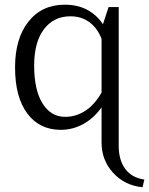

<svg xmlns="http://www.w3.org/2000/svg" viewBox="-20 -536 633 815"><path d="M411.1 68.8V-80.1Q378.4 -34.7 334 -9.8Q289.6 15.1 237.8 15.1Q147.5 15.1 95.7 -54.4Q43.9 -124 43.9 -250Q43.9 -372.6 100.8 -444.3Q157.7 -516.1 254.9 -516.1Q360.8 -516.1 417 -433.1L440.9 -505.9H483.9V83Q483.9 144 512 181.4Q540 218.8 592.8 226.1L585 258.8Q509.8 251.5 460.4 197.8Q411.1 144 411.1 68.8ZM125 -257.8Q125 -154.3 160.4 -97.2Q195.8 -40 256.8 -40Q303.2 -40 343 -66.4Q382.8 -92.8 411.1 -143.1V-371.1Q393.1 -417.5 359.1 -442.1Q325.2 -466.8 278.8 -466.8Q208 -466.8 166.5 -411.9Q125 -356.9 125 -257.8Z"/></svg>

Font: LT Superior Serif
Style: Regular
Weight: 400
Designer: Daniel Lyons
Foundry: LyonsType
Version: Version 2.120;FEAKit 1.0